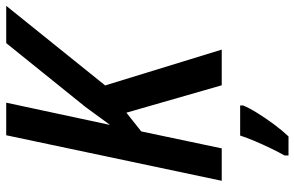

<svg xmlns="http://www.w3.org/2000/svg" viewBox="-190 -564 975 636"><g transform="rotate(-90 298.0 -246.5)"><path d="M16.6 0 167.5 -713.9H275.4L201.7 -370.1L261.7 -452.1L472.7 -713.9H596.2L332.5 -386.2L451.2 0H333L242.2 -315.9L180.2 -266.6L124 0ZM100.6 221.2V208Q110.8 189.9 123.5 163.8Q136.2 137.7 147.9 110.1Q159.7 82.5 166.5 61H266.1V70.8Q257.8 91.3 240.7 118.7Q223.6 146 203.4 173.3Q183.1 200.7 163.6 221.2Z"/></g></svg>

Font: Open Sans SemiCondensed SemiBold
Style: Italic
Weight: 600
Width: 4
Italic angle: -12°
Designer: Monotype Design Team
Foundry: Monotype Imaging Inc.
Version: Version 3.000